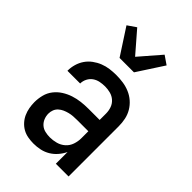

<svg xmlns="http://www.w3.org/2000/svg" viewBox="-230 -862 961 961"><g transform="rotate(45 250.0 -381.5)"><path d="M197 8Q178 8 158 4.5Q138 1 121 -8.5Q104 -18 90.5 -33Q77 -48 69 -66Q61 -84 57.5 -103.5Q54 -123 54 -142Q54 -168 60.5 -193.5Q67 -219 83 -239.5Q99 -260 121 -274Q143 -288 167.5 -296Q192 -304 217.5 -307Q243 -310 269 -310H348V-355Q348 -375 341.5 -393.5Q335 -412 320.5 -425Q306 -438 287 -443Q268 -448 249 -448Q231 -448 213.5 -444.5Q196 -441 181.5 -431Q167 -421 158.5 -404.5Q150 -388 150 -370H60V-371Q60 -394 66.5 -416.5Q73 -439 86 -458Q99 -477 118 -491Q137 -505 158.5 -513.5Q180 -522 202.5 -525Q225 -528 249 -528Q273 -528 297 -524.5Q321 -521 343.5 -511.5Q366 -502 384.5 -486Q403 -470 415.5 -449Q428 -428 433 -404Q438 -380 438 -355V0H348V-83Q338 -62 322.5 -44Q307 -26 287 -14Q267 -2 244 3Q221 8 197 8ZM233 -72Q255 -72 277 -78Q299 -84 316 -99Q333 -114 340.5 -136Q348 -158 348 -180V-230H269Q255 -230 241 -229Q227 -228 213.5 -224.5Q200 -221 187.5 -215.5Q175 -210 164.5 -200.5Q154 -191 149 -178Q144 -165 144 -151Q144 -134 150.5 -118Q157 -102 169.5 -91Q182 -80 199 -76Q216 -72 233 -72ZM199 -600 108 -740 153 -771 250 -659 347 -771 392 -740 301 -600Z"/></g></svg>

Font: Iosevka Term Medium
Style: Regular
Weight: 500
Monospace: yes
Designer: Belleve Invis
Foundry: Belleve Invis
Version: Version 26.3.1